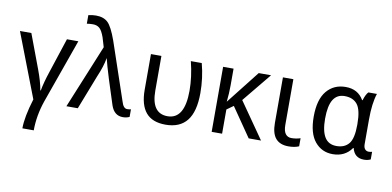

<svg xmlns="http://www.w3.org/2000/svg" viewBox="-88 -1042 3175 1556"><g transform="rotate(10 1500.0 -264.0)"><path d="M296.9 -7.8Q253.9 117.2 253.9 238.3H160.2Q160.2 144.5 207 -7.8L3.9 -535.2H97.7L203.1 -253.9Q238.3 -160.2 250 -89.8H253.9Q265.6 -156.2 296.9 -250L390.6 -535.2H484.4Z M480.5 0 695.3 -523.4 671.9 -601.6Q652.3 -656.2 630.9 -673.8Q609.4 -691.4 578.1 -691.4Q550.8 -691.4 527.3 -687.5V-757.8Q558.6 -765.6 589.8 -765.6Q652.3 -765.6 687.5 -732.4Q722.7 -699.2 761.7 -589.8L921.9 -117.2Q937.5 -62.5 968.8 -62.5Q984.4 -62.5 1000 -66.4V-3.9Q976.6 7.8 945.3 7.8Q875 7.8 847.7 -70.3L781.2 -277.3Q746.1 -390.6 734.4 -441.4Q722.7 -371.1 683.6 -281.2L574.2 0Z M1082 -535.2H1168V-250Q1168 -156.2 1201.2 -109.4Q1234.4 -62.5 1300.8 -62.5Q1371.1 -62.5 1406.2 -121.1Q1441.4 -179.7 1441.4 -296.9Q1441.4 -410.2 1410.2 -535.2H1500Q1531.2 -418 1531.2 -293Q1531.2 -140.6 1472.7 -66.4Q1414.1 7.8 1296.9 7.8Q1187.5 7.8 1134.8 -54.7Q1082 -117.2 1082 -242.2Z M1980.5 0 1816.4 -238.3 1761.7 -199.2V0H1675.8V-535.2H1761.7V-398.4Q1761.7 -332 1753.9 -261.7L1968.8 -535.2H2070.3L1875 -296.9L2082 0Z M2253.9 -535.2V-160.2Q2253.9 -109.4 2271.5 -85.9Q2289.1 -62.5 2320.3 -62.5Q2359.4 -62.5 2394.5 -74.2V-7.8Q2359.4 7.8 2308.6 7.8Q2238.3 7.8 2203.1 -33.2Q2168 -74.2 2168 -160.2V-535.2Z M2832 -464.8H2835.9Q2851.6 -515.6 2871.1 -535.2H2941.4Q2914.1 -453.1 2914.1 -320.3V-117.2Q2914.1 -89.8 2925.8 -76.2Q2937.5 -62.5 2957 -62.5Q2968.8 -62.5 2984.4 -66.4V-3.9Q2960.9 7.8 2929.7 7.8Q2851.6 7.8 2832 -70.3H2828.1Q2773.4 7.8 2671.9 7.8Q2582 7.8 2525.4 -60.5Q2468.8 -128.9 2468.8 -265.6Q2468.8 -406.2 2527.3 -476.6Q2585.9 -546.9 2683.6 -546.9Q2785.2 -546.9 2832 -464.8ZM2828.1 -261.7V-265.6Q2828.1 -382.8 2793 -427.7Q2757.8 -472.7 2687.5 -472.7Q2625 -472.7 2593.8 -421.9Q2562.5 -371.1 2562.5 -265.6Q2562.5 -164.1 2593.8 -113.3Q2625 -62.5 2691.4 -62.5Q2757.8 -62.5 2793 -105.5Q2828.1 -148.4 2828.1 -261.7Z"/></g></svg>

Font: Droid Sans Fallback
Style: Regular
Weight: 400
Designer: Steve Matteson
Foundry: Ascender Corporation
Version: 3.00 (Khmer version)